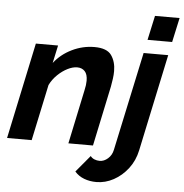

<svg xmlns="http://www.w3.org/2000/svg" viewBox="-64 -788 997 1042"><g transform="rotate(5 434.0 -267.0)"><path d="M107 -524H228L207 -427Q245 -476 303.5 -504.5Q362 -533 426 -533Q494 -533 518.5 -498Q543 -463 543 -412Q543 -392 540 -370.5Q537 -349 533 -327L464 0H330L392 -294Q399 -324 399 -347Q399 -382 383.5 -398.5Q368 -415 342 -415Q318 -415 290 -401Q262 -387 236.5 -362.5Q211 -338 195 -306L130 0H-4ZM738 -730H872L843 -597H709ZM499 196Q463 196 432.5 184.5Q402 173 381 149L457 58Q465 69 478.5 74.5Q492 80 507 80Q531 80 552 61.5Q573 43 579 14L694 -524H828L716 4Q704 61 671 104Q638 147 593 171.5Q548 196 499 196Z"/></g></svg>

Font: Raleway
Style: Bold Italic
Weight: 700
Italic angle: -12°
Designer: Matt McInerney, Pablo Impallari, Rodrigo Fuenzalida
Foundry: Matt McInerney, Pablo Impallari, Rodrigo Fuenzalida
Version: Version 4.101;RELEASE